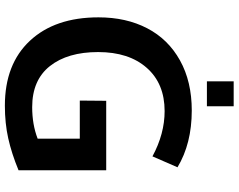

<svg xmlns="http://www.w3.org/2000/svg" viewBox="-112 -818 941 756"><g transform="rotate(90 358.0 -440.5)"><path d="M300.8 -785.2V-890.6H398.9V-785.2ZM396.5 10.3Q232.9 10.3 140.9 -88.4Q48.8 -187 48.8 -358.4Q48.8 -467.3 91.8 -550Q134.8 -632.8 218.3 -679.2Q301.8 -725.6 415.5 -725.6Q545.9 -725.6 639.2 -669.4L596.2 -570.8Q507.3 -618.7 418 -618.7Q309.6 -618.7 247.6 -548.3Q185.5 -478 185.5 -356.9Q185.5 -236.8 240.7 -167Q295.9 -97.2 402.3 -97.2Q470.7 -97.2 526.4 -118.7V-284.7H376.5L377.4 -388.7H650.9V-43.5Q584.5 -16.1 525.1 -2.9Q465.8 10.3 396.5 10.3Z"/></g></svg>

Font: Oxygen
Style: Bold
Weight: 700
Designer: vernon adams
Foundry: Vernon Adams
Version: Version 0.2.3 webfont; ttfautohint (v0.93.3-1d66) -l 8 -r 50